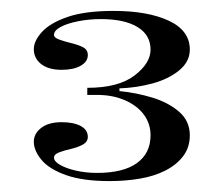

<svg xmlns="http://www.w3.org/2000/svg" viewBox="-20 -743 409 352"><path d="M181 -411Q132 -411 101 -422Q70 -433 56 -450Q42 -467 42 -483Q42 -498 55.5 -508.5Q69 -519 93 -519Q115 -519 128 -512Q141 -505 141 -492Q141 -483 132 -478Q123 -473 110 -470Q97 -467 88 -463.5Q79 -460 79 -454Q79 -447 90.5 -440.5Q102 -434 120 -430Q138 -426 158 -426Q206 -426 231 -444Q256 -462 256 -495Q256 -516 244 -532.5Q232 -549 209.5 -559Q187 -569 158 -569H140V-582Q197 -582 226.5 -604.5Q256 -627 256 -652Q256 -679 232 -693.5Q208 -708 165 -708Q143 -708 123 -704Q103 -700 91 -693.5Q79 -687 79 -679Q79 -674 88.5 -670.5Q98 -667 110.5 -664Q123 -661 132 -656.5Q141 -652 141 -642Q141 -630 128 -622.5Q115 -615 93 -615Q69 -615 55.5 -625.5Q42 -636 42 -653Q42 -668 57 -684.5Q72 -701 104 -712Q136 -723 188 -723Q251 -723 289.5 -705Q328 -687 328 -652Q328 -630 308.5 -614Q289 -598 259.5 -590Q230 -582 199 -581V-576Q230 -573 259.5 -564Q289 -555 308.5 -538Q328 -521 328 -495Q328 -473 316 -457Q304 -441 283.5 -430.5Q263 -420 236.5 -415.5Q210 -411 181 -411Z"/></svg>

Font: Kalnia SemiExpanded
Style: Regular
Weight: 400
Width: 6
Designer: Frida Medrano
Foundry: Frida Medrano
Version: Version 1.105